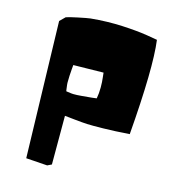

<svg xmlns="http://www.w3.org/2000/svg" viewBox="-110 -837 827 923"><g transform="rotate(15 303.5 -376.0)"><path d="M356 -505.9 206.1 -503.4Q205.6 -495.6 204.3 -483.6Q203.1 -471.7 201.9 -449.2Q200.7 -426.8 201.2 -420.9Q200.7 -415 201.9 -403.1Q203.1 -391.1 204.6 -381.8L206.1 -373Q209.5 -372.6 214.6 -371.6Q219.7 -370.6 231.2 -369.4Q242.7 -368.2 249 -368.7Q255.4 -368.2 282.2 -370.4Q309.1 -372.6 333 -375L356.4 -377.9Q361.3 -404.3 361.3 -432.9Q361.3 -461.4 358.4 -483.4ZM230.5 -257.3V-15.1L209.5 -4.9L103.5 -12.2L85.4 -690.4L111.3 -715.8Q124 -720.7 168.2 -730Q212.4 -739.3 228.5 -741.2Q310.5 -749 385 -745.4Q459.5 -741.7 511.2 -733.4L563 -724.6Q581.1 -588.4 554.2 -252.9Q481.4 -247.6 423.8 -246.6Q366.2 -245.6 342.8 -246.8Q319.3 -248 279.5 -252.2Q239.7 -256.3 230.5 -257.3Z"/></g></svg>

Font: Noot
Style: Regular
Weight: 400
Designer: Amos Jerbi
Foundry: Amos Jerbi
Version: Version 1.000;PS 001.001;hotconv 1.0.56